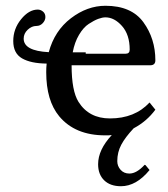

<svg xmlns="http://www.w3.org/2000/svg" viewBox="-20 -459 581 665"><path d="M498 129.9Q452.1 186 398.9 186Q361.8 186 340.8 165.5Q319.8 145 319.8 109.9Q319.8 59.6 367.2 8.8Q355 10.3 344.2 9.8Q240.2 9.8 185.1 -56.2Q140.1 -110.4 140.1 -209Q140.1 -216.3 140.4 -223.9Q140.6 -231.4 141.6 -238.8Q86.9 -239.3 56.4 -256.8Q25.9 -274.4 25.9 -316.9Q25.9 -358.9 53 -392.3Q80.1 -425.8 110.8 -425.8Q120.6 -425.8 128.9 -418.9Q137.2 -412.1 137.2 -399.9Q137.2 -388.7 128.2 -378.9Q119.1 -369.1 106 -369.1Q89.8 -369.1 75.9 -356Q62 -342.8 62 -325.2Q62 -282.7 148.9 -278.3Q168.9 -352.5 225.6 -395.8Q282.2 -439 345.2 -439Q435.1 -439 476.6 -382.1Q518.1 -325.2 518.1 -250Q518.1 -232.9 500 -232.9H228Q228 -144 252 -106Q288.1 -48.8 360.8 -48.8Q446.8 -48.8 498 -104L518.1 -79.1Q488.3 -38.6 442.9 -14.6Q413.6 16.6 399.9 42.5Q386.2 68.4 386.2 99.1Q386.2 116.2 397.7 129.2Q409.2 142.1 428.2 142.1Q453.1 142.1 481 111.8L483.9 112.8ZM231.9 -277.8H276.9V-272.9H415Q429.2 -272.9 429.2 -287.1Q429.2 -338.9 402.6 -368.9Q376 -398.9 345.2 -398.9Q334.5 -398.9 320.1 -393.6Q305.7 -388.2 287.4 -376.2Q269 -364.3 253.7 -338.4Q238.3 -312.5 231.9 -277.8Z"/></svg>

Font: Biolilbert
Style: Regular
Weight: 400
Designer: Philipp H. Poll
Foundry: Philipp H. Poll
Version: Version 1.1.0